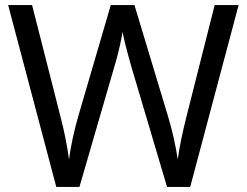

<svg xmlns="http://www.w3.org/2000/svg" viewBox="-20 -734 970 754"><path d="M917 -714 727 0H636L497 -468Q489 -497 481 -526Q473 -555 468 -577.5Q463 -600 461 -609Q460 -596 450.5 -553.5Q441 -511 427 -465L292 0H201L12 -714H106L217 -278Q229 -232 237.5 -189Q246 -146 251 -108Q256 -147 266 -193Q276 -239 289 -283L415 -714H508L639 -280Q653 -234 663 -188.5Q673 -143 678 -108Q683 -145 692 -188.5Q701 -232 713 -279L823 -714Z"/></svg>

Font: Noto Sans Carian
Style: Regular
Weight: 400
Designer: Monotype Design Team
Foundry: Monotype Imaging Inc.
Version: Version 2.002; ttfautohint (v1.8.4.7-5d5b)